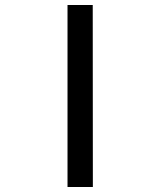

<svg xmlns="http://www.w3.org/2000/svg" viewBox="-20 -745 640 765"><path d="M249 -725H349.5L350 0H249Z"/></svg>

Font: JuliaMono SemiBoldItalic
Style: Regular
Weight: 600
Italic angle: -9°
Monospace: yes
Designer: cormullion
Foundry: corm
Version: Version 0.049; ttfautohint (v1.8.4)